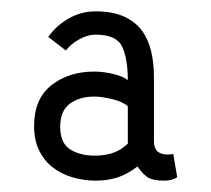

<svg xmlns="http://www.w3.org/2000/svg" viewBox="-20 -877 372 338"><path d="M292 -565Q283 -559 269 -559Q252 -559 242.5 -563.5Q233 -568 222 -584Q204 -570 186.5 -564.5Q169 -559 149 -559Q127 -559 107 -565Q87 -571 72 -583Q57 -595 48.5 -613Q40 -631 40 -655Q40 -703 70.5 -727Q101 -751 146 -751Q161 -751 178.5 -747Q196 -743 205 -736Q205 -774 195 -795Q185 -816 148 -816Q134 -816 119 -807.5Q104 -799 96 -788L65 -812Q79 -832 101 -844.5Q123 -857 148 -857Q178 -857 198 -848Q218 -839 229.5 -823.5Q241 -808 246 -787Q251 -766 251 -742V-628Q251 -605 275 -605Q281 -605 285 -606ZM205 -624V-690Q196 -698 177.5 -702.5Q159 -707 146 -707Q120 -707 103 -694.5Q86 -682 86 -654Q86 -625 103.5 -614Q121 -603 147 -603Q164 -603 178 -607.5Q192 -612 205 -624Z"/></svg>

Font: Gauge
Style: Regular
Weight: 400
Designer: Daniel Pimley
Foundry: Daniel Pimley
Version: Version 2.0